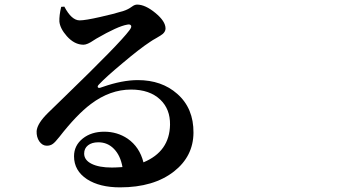

<svg xmlns="http://www.w3.org/2000/svg" viewBox="-20 -767 1540 832"><path d="M500 44.9Q412.1 44.9 357.4 9.8Q300.8 -27.3 300.8 -89.8Q300.8 -136.7 338.9 -167Q376 -196.3 431.6 -196.3Q488.3 -196.3 533.2 -166Q585 -129.9 601.6 -63.5Q714.8 -110.4 716.8 -226.6Q717.8 -293.9 674.8 -335Q628.9 -378.9 547.9 -378.9Q457 -378.9 374 -316.4Q312.5 -270.5 237.3 -173.8Q218.8 -150.4 209 -143.6Q197.3 -134.8 180.2 -135.7Q163.1 -136.7 150.4 -154.3Q137.7 -172.9 138.7 -199.2Q141.6 -232.4 188.5 -278.3Q207 -296.9 255.9 -343.8Q499 -579.1 540 -634.8Q551.8 -649.4 547.9 -656.2Q543.9 -663.1 531.2 -660.2Q490.2 -653.3 397.5 -599.6Q393.6 -597.7 386.7 -592.8Q358.4 -573.2 341.8 -573.2Q302.7 -573.2 269.5 -610.4Q240.2 -643.6 237.3 -673.8Q236.3 -700.2 245.1 -737.3L258.8 -738.3Q290 -678.7 325.2 -678.7Q349.6 -678.7 414.1 -693.4Q471.7 -706.1 515.6 -719.7Q534.2 -725.6 551.8 -738.3Q563.5 -747.1 574.2 -747.1Q609.4 -747.1 653.3 -710.9Q697.3 -674.8 697.3 -643.6Q697.3 -630.9 685.5 -620.1Q678.7 -614.3 658.2 -602.5Q640.6 -592.8 630.9 -585.9Q585.9 -556.6 509.8 -492.2Q439.5 -433.6 409.2 -401.4Q401.4 -393.6 403.8 -389.2Q406.2 -384.8 414.1 -386.7Q418 -387.7 425.8 -390.6Q509.8 -419.9 577.1 -419.9Q680.7 -419.9 748 -360.4Q819.3 -297.9 818.4 -191.4Q817.4 -89.8 734.4 -24.4Q646.5 44.9 500 44.9ZM464.8 -41Q481.4 -41 510.7 -43Q502 -92.8 474.1 -121.6Q446.3 -150.4 406.2 -150.4Q377.9 -150.4 361.3 -137.2Q344.7 -124 344.7 -101.6Q344.7 -73.2 377 -57.1Q409.2 -41 464.8 -41Z"/></svg>

Font: Bpmf GenYo Min B
Style: B
Weight: 700
Foundry: But Ko
Version: Version 1.320